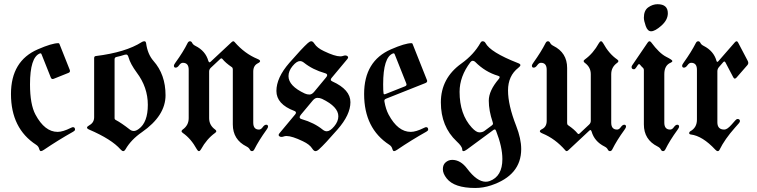

<svg xmlns="http://www.w3.org/2000/svg" viewBox="-20 -723 3669 931"><path d="M33.2 -267.1Q33.2 -427.7 163.6 -483.9Q231.9 -513.7 263.2 -513.7Q266.6 -513.7 268.1 -510.3L318.4 -383.8Q319.3 -381.3 319.3 -378.9Q319.3 -372.6 312 -369.6L240.2 -340.8Q237.8 -339.8 235.4 -339.8Q229 -339.8 226.1 -347.7L181.6 -459.5Q179.7 -464.4 177.2 -464.4Q174.8 -464.4 173.3 -463.9Q125.5 -444.8 125.5 -314Q125.5 -216.8 151.9 -167.5Q196.8 -83.5 259.3 -83.5Q284.7 -83.5 323.7 -103Q330.6 -106.4 333.5 -106.4Q343.8 -106.4 343.8 -94.7Q343.8 -89.4 335 -84.5Q262.7 -43.9 192.9 3.4Q183.6 9.8 178.2 9.8Q172.9 9.8 169.7 -2Q166.5 -13.7 155.3 -21Q33.2 -100.1 33.2 -267.1Z M414.1 -116.2Q436.5 -128.9 436.5 -154.8V-441.4Q436.5 -450.2 444.3 -451.2Q589.8 -469.2 667.5 -519Q673.3 -522.9 680.2 -522.9Q687 -522.9 688.5 -513.2Q695.8 -460 724.1 -427.7Q782.7 -361.8 782.7 -261.2Q782.7 -161.6 668 -82Q615.7 -45.9 588.9 0.5Q583.5 9.8 577.6 9.8Q571.8 9.8 564.5 1.5Q521 -47.9 412.1 -94.7Q401.9 -99.1 401.9 -104.2Q401.9 -109.4 414.1 -116.2ZM535.6 -149.9Q535.6 -144 541.5 -141.1Q567.9 -127.4 610.4 -94.2Q618.7 -87.9 629.2 -87.9Q639.6 -87.9 653.3 -98.1Q696.8 -129.9 696.8 -214.8Q696.8 -299.8 643.1 -371.1Q612.3 -413.1 603.5 -444.3Q599.6 -458.5 592.8 -458.5Q585.9 -458.5 579.6 -456.1Q567.4 -451.7 544.9 -446.8Q535.6 -444.8 535.6 -435.5Z M823.2 -404.8Q823.2 -409.2 831.1 -419.9Q868.7 -471.7 889.6 -514.2Q894 -522.9 901.1 -522.9Q908.2 -522.9 912.1 -514.6Q916 -506.3 927.7 -500.5Q976.6 -476.1 990.2 -427.7Q992.7 -420.9 995.6 -420.9Q998.5 -420.9 1001.5 -423.8L1103.5 -519Q1107.9 -522.9 1111.3 -522.9Q1114.7 -522.9 1117.7 -519Q1166.5 -462.9 1228 -437.5Q1241.2 -432.1 1241.2 -426.8Q1241.2 -421.4 1230 -416Q1208 -404.8 1208 -376V-128.4Q1208 -94.7 1235.8 -94.7Q1245.6 -94.7 1253.9 -106.4Q1262.2 -118.2 1271 -118.2Q1279.8 -118.2 1279.8 -108.4Q1279.8 -104 1272 -93.3Q1234.9 -41.5 1213.4 1Q1209 9.8 1201.9 9.8Q1194.8 9.8 1190.9 1.5Q1187 -6.8 1175.3 -12.7Q1108.9 -45.9 1108.9 -119.6V-387.2Q1108.9 -394 1104 -397.5Q1073.7 -418 1058.1 -437.5Q1056.2 -439.9 1053.5 -439.9Q1050.8 -439.9 1048.3 -437.5L1002.4 -394.5Q994.1 -386.7 994.1 -376.5V-149.9Q994.1 -115.7 1023.4 -94.7Q1028.8 -90.8 1028.8 -86.7Q1028.8 -82.5 1022.5 -78.1Q982.4 -49.3 954.6 1Q949.7 9.8 944.6 9.8Q939.5 9.8 934.6 1Q905.8 -51.3 866.7 -78.1Q860.4 -82.5 860.4 -86.7Q860.4 -90.8 865.7 -94.7Q895 -115.2 895 -149.9V-384.8Q895 -418.5 866.7 -418.5Q856.9 -418.5 848.6 -406.7Q840.3 -395 831.8 -395Q823.2 -395 823.2 -404.8Z M1472.7 -514.2Q1482.4 -522.9 1489.7 -522.9Q1497.1 -522.9 1504.9 -510.7Q1517.6 -490.7 1550.8 -475.1Q1603.5 -449.7 1629.9 -449.7Q1637.7 -449.7 1643.6 -451.9Q1649.4 -454.1 1654.8 -454.1Q1660.2 -454.1 1664.1 -451.2Q1668 -448.2 1668 -444.8Q1668 -441.4 1664.1 -436.5L1587.9 -345.2Q1584 -340.8 1584 -336.2Q1584 -331.5 1591.8 -328.1Q1679.2 -288.6 1679.2 -227.5Q1679.2 -166.5 1616.7 -95.2Q1554.2 -23.4 1526.9 1Q1517.1 9.8 1509.5 9.8Q1502 9.8 1494.1 -2.4Q1481.9 -22.5 1448.7 -38.1Q1396 -63.5 1369.1 -63.5Q1361.8 -63.5 1356 -61.3Q1350.1 -59.1 1344.5 -59.1Q1338.9 -59.1 1335 -62Q1331.1 -64.9 1331.1 -68.4Q1331.1 -71.8 1335 -76.7L1411.1 -168Q1415 -171.9 1415 -176.8Q1415 -182.1 1407.2 -185.1Q1320.3 -217.8 1320.3 -282Q1320.3 -346.2 1382.8 -418Q1445.3 -489.7 1472.7 -514.2ZM1378.9 -354Q1378.9 -306.2 1458 -269.5Q1468.8 -264.6 1480.5 -264.6Q1492.2 -264.6 1502.9 -277.3L1559.6 -345.7Q1566.4 -353 1566.4 -359.1Q1566.4 -365.2 1555.7 -368.2Q1496.1 -385.3 1454.1 -418.9Q1444.3 -426.8 1434.6 -426.8Q1418.5 -426.8 1398.7 -402.8Q1378.9 -378.9 1378.9 -354ZM1443.8 -145Q1503.4 -127.9 1544.9 -94.2Q1554.7 -86.4 1564.5 -86.4Q1580.6 -86.4 1600.6 -110.4Q1620.6 -134.3 1620.6 -159.2Q1620.6 -205.6 1541.5 -243.7Q1530.8 -248.5 1519 -248.5Q1507.3 -248.5 1496.6 -235.8L1439.5 -167.5Q1433.1 -160.2 1433.1 -154.1Q1433.1 -147.9 1443.8 -145Z M1745.6 -267.1Q1745.6 -427.2 1876 -483.9Q1944.3 -513.7 1975.6 -513.7Q1979 -513.7 1980.5 -510.3L2049.8 -335.9Q2051.3 -333 2051.3 -330.1Q2051.3 -323.7 2043 -320.3L1852.5 -244.6Q1843.8 -241.2 1843.8 -234.9Q1843.8 -232.4 1844.2 -230Q1850.6 -193.4 1864.3 -167.5Q1909.2 -83.5 1971.7 -83.5Q1997.1 -83.5 2036.1 -103Q2043 -106.4 2045.9 -106.4Q2056.2 -106.4 2056.2 -94.7Q2056.2 -89.4 2047.4 -84.5Q1975.1 -43.9 1905.3 3.4Q1896 9.8 1890.6 9.8Q1885.3 9.8 1882.1 -2Q1878.9 -13.7 1867.7 -21Q1745.6 -100.1 1745.6 -267.1ZM1837.9 -314Q1837.9 -280.8 1839.8 -270Q1840.8 -265.6 1843.5 -265.6Q1846.2 -265.6 1849.6 -267.1L1944.3 -304.7Q1951.2 -307.6 1951.2 -313.5Q1951.2 -315.9 1949.7 -319.3L1894 -459.5Q1892.1 -464.4 1889.4 -464.4Q1886.7 -464.4 1885.7 -463.9Q1837.9 -445.8 1837.9 -314Z M2217.3 -415Q2277.3 -458 2309.6 -515.1Q2314 -522.9 2319.8 -522.9Q2329.6 -522.9 2334 -514.6Q2357.4 -469.7 2490.7 -417.5Q2503.4 -413.1 2503.4 -407.5Q2503.4 -401.9 2493.7 -394.5Q2443.4 -355.5 2443.4 -284.4Q2443.4 -213.4 2482.9 -112.8Q2507.3 -50.3 2507.3 0Q2507.3 127 2361.3 175.8Q2323.2 188.5 2284.2 188.5Q2182.6 188.5 2146 142.1Q2127.4 118.7 2127.4 97.4Q2127.4 76.2 2140.1 64.9Q2154.3 52.2 2172.9 52.2Q2213.4 52.2 2245.6 95.2Q2293 158.2 2335.4 158.2Q2345.2 158.2 2354.5 154.8Q2416 132.3 2416 48.3Q2416 -10.7 2385.3 -88.9Q2382.8 -95.2 2379.2 -95.2Q2375.5 -95.2 2372.6 -92.8L2244.6 1.5Q2233.4 9.8 2227.3 9.8Q2221.2 9.8 2221.2 1Q2221.2 -12.7 2194.3 -37.6Q2117.7 -109.4 2117.7 -226.6Q2117.7 -343.8 2217.3 -415ZM2208.5 -277.8Q2208.5 -168.9 2267.6 -104.5Q2289.1 -81.1 2304.2 -81.1Q2319.3 -81.1 2328.6 -87.9L2364.7 -114.7Q2370.6 -119.1 2370.6 -122.8Q2370.6 -126.5 2369.1 -130.4Q2350.1 -186.5 2350.1 -234.9Q2350.1 -283.2 2398.4 -339.8Q2402.8 -344.7 2402.8 -349.1Q2402.8 -353.5 2395 -355.5Q2332.5 -374 2284.2 -422.9Q2278.8 -428.2 2272.5 -428.2Q2266.1 -428.2 2261.2 -421.9Q2208.5 -352.5 2208.5 -277.8Z M2559.1 0ZM3015.6 -108.4Q3015.6 -104 3007.8 -93.3Q2970.2 -41.5 2949.2 1Q2944.8 9.8 2937.7 9.8Q2930.7 9.8 2926.8 1.5Q2922.9 -6.8 2911.1 -12.7Q2862.3 -37.1 2848.6 -85.4Q2846.2 -92.3 2843.3 -92.3Q2840.3 -92.3 2837.4 -89.4L2735.4 5.9Q2731 9.8 2727.5 9.8Q2724.1 9.8 2721.2 5.9Q2672.4 -50.3 2610.8 -75.7Q2597.7 -81.1 2597.7 -86.4Q2597.7 -91.8 2608.9 -97.2Q2630.9 -108.4 2630.9 -137.2V-384.8Q2630.9 -418.5 2603 -418.5Q2593.3 -418.5 2585 -406.7Q2576.7 -395 2567.9 -395Q2559.1 -395 2559.1 -404.8Q2559.1 -409.2 2566.9 -419.9Q2604 -471.7 2625.5 -514.2Q2629.9 -522.9 2637 -522.9Q2644 -522.9 2647.9 -514.6Q2651.9 -506.3 2663.6 -500.5Q2730 -467.3 2730 -393.6V-126Q2730 -119.1 2734.9 -115.7Q2765.1 -95.2 2780.8 -75.7Q2782.7 -73.2 2785.4 -73.2Q2788.1 -73.2 2790.5 -75.7L2836.4 -118.7Q2844.7 -126.5 2844.7 -136.7V-363.3Q2844.7 -397.5 2815.4 -418.5Q2810.1 -422.4 2810.1 -426.5Q2810.1 -430.7 2816.4 -435.1Q2856.4 -463.9 2884.3 -514.2Q2889.2 -522.9 2894.3 -522.9Q2899.4 -522.9 2904.3 -514.2Q2933.1 -461.9 2972.2 -435.1Q2978.5 -430.7 2978.5 -426.5Q2978.5 -422.4 2973.1 -418.5Q2943.8 -397.9 2943.8 -363.3V-128.4Q2943.8 -94.7 2972.2 -94.7Q2981.9 -94.7 2990.2 -106.4Q2998.5 -118.2 3007.1 -118.2Q3015.6 -118.2 3015.6 -108.4Z M3042.5 0ZM3102.1 -637.2Q3102.1 -672.4 3123.5 -687.5Q3145 -702.6 3168.5 -702.6Q3218.3 -702.6 3218.3 -658.7Q3218.3 -626.5 3187.3 -598.9Q3156.2 -571.3 3137.2 -571.3Q3120.1 -571.3 3111.1 -596.9Q3102.1 -622.6 3102.1 -637.2ZM3042.5 -397.9Q3042.5 -401.9 3045.4 -406.2L3120.6 -516.6Q3125 -522.9 3129.4 -522.9Q3133.8 -522.9 3137.7 -517.6Q3176.8 -464.8 3210 -447.8Q3240.2 -432.6 3240.2 -427.5Q3240.2 -422.4 3232.9 -419.4Q3201.2 -406.7 3201.2 -363.3V-128.4Q3201.2 -94.7 3229.5 -94.7Q3239.3 -94.7 3247.6 -106.4Q3255.9 -118.2 3264.2 -118.2Q3272.9 -118.2 3272.9 -108.4Q3272.9 -104 3265.1 -93.3Q3227.5 -41.5 3206.5 1Q3202.1 9.8 3195.1 9.8Q3188 9.8 3184.1 1.5Q3180.2 -6.8 3168.5 -12.7Q3102.1 -45.9 3102.1 -119.6V-383.3Q3102.1 -390.1 3098.1 -393.6Q3089.8 -400.9 3083.5 -409.2Q3081.5 -412.1 3078.6 -412.1Q3076.2 -412.1 3073.2 -408.2L3064 -394.5Q3059.1 -387.2 3054.2 -387.2Q3042.5 -387.2 3042.5 -397.9Z M3287.6 -404.8Q3287.6 -409.2 3295.4 -419.9Q3332.5 -471.7 3354 -514.2Q3358.4 -522.9 3365.5 -522.9Q3372.6 -522.9 3376.5 -514.6Q3380.4 -506.3 3392.1 -500.5Q3440.9 -475.6 3454.1 -428.2Q3455.6 -422.9 3458 -422.9Q3460.4 -422.9 3463.4 -426.3L3543.5 -518.1Q3547.9 -522.9 3551.8 -522.9Q3555.7 -522.9 3559.1 -516.6L3605.5 -428.2Q3608.4 -422.9 3608.4 -417.5Q3608.4 -412.1 3604 -407.2L3551.3 -346.7Q3546.9 -341.8 3543 -341.8Q3539.1 -341.8 3535.6 -348.1L3497.6 -420.4Q3495.1 -424.8 3492.4 -424.8Q3489.7 -424.8 3486.8 -421.4L3466.8 -398.4Q3458.5 -389.2 3458.5 -377.4V-129.9Q3458.5 -94.7 3492.2 -94.7Q3506.3 -94.7 3527.3 -118.7L3545.4 -139.2Q3551.3 -146 3556.6 -146Q3567.9 -146 3567.9 -135.3Q3567.9 -131.3 3562 -124.5L3543.9 -104Q3494.1 -47.9 3469.2 2.9Q3465.8 9.8 3460.4 9.8Q3455.1 9.8 3448.7 2.9Q3386.2 -64 3330.1 -70.8Q3321.8 -71.8 3321.8 -77.6Q3321.8 -83.5 3327.1 -86.4Q3359.4 -104 3359.4 -142.6V-384.8Q3359.4 -418.5 3331.5 -418.5Q3321.8 -418.5 3313.5 -406.7Q3305.2 -395 3296.4 -395Q3287.6 -395 3287.6 -404.8Z"/></svg>

Font: UnifrakturMaguntia21
Style: Book
Weight: 400
Designer: j. 'mach' wust, Gerrit Ansmann, Georg Duffner, based on a font by Peter Wiegel, original typeface by Carl Albert Fahrenw
Version: Version 2017-03-19